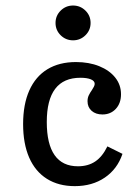

<svg xmlns="http://www.w3.org/2000/svg" viewBox="-20 -646 492 678"><path d="M61.6 -207.9Q61.6 -277.4 83.5 -326.6Q105.5 -375.9 147.3 -401.4Q189.1 -426.9 248.3 -426.9Q294.2 -426.9 330.4 -412.3Q366.5 -397.7 386.9 -372.1Q407.3 -346.5 407.3 -313.2Q407.3 -281.4 389 -261.6Q370.6 -241.8 341.7 -241.8Q318.2 -241.8 303.6 -254.6Q289.1 -267.5 289.1 -288.4Q289.1 -299.8 293.2 -308.8Q297.4 -317.9 304.9 -328.5Q308.6 -334 311.5 -339.8Q314.4 -345.5 314.4 -349.9Q314.4 -360.2 300.9 -365.8Q287.3 -371.4 264.1 -371.4Q204.5 -371.4 174.9 -332.3Q145.2 -293.2 145.2 -215.2Q145.2 -137.6 172.8 -98.2Q200.4 -58.8 255.3 -58.8Q290.9 -58.8 316.3 -75.8Q341.6 -92.8 359.2 -129.1L412.5 -102.7Q394.4 -49 350.1 -18.9Q305.7 11.3 244.1 11.3Q186.9 11.3 145.7 -14.5Q104.5 -40.4 83 -89.6Q61.6 -138.8 61.6 -207.9ZM176.1 -565Q176.1 -590.7 194.3 -608.6Q212.5 -626.5 238 -626.5Q263.5 -626.5 281.7 -608.6Q299.9 -590.7 299.9 -565Q299.9 -539.4 281.7 -521.5Q263.5 -503.6 238 -503.6Q212.5 -503.6 194.3 -521.4Q176.1 -539.3 176.1 -565Z"/></svg>

Font: Playfair Micro SmCond SmLight
Style: Regular
Weight: 360
Width: 4
Designer: Claus Eggers Sørensen
Foundry: Claus Eggers Sørensen
Version: Version 2.100;Glyphs 3.2 (3219)